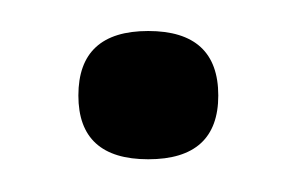

<svg xmlns="http://www.w3.org/2000/svg" viewBox="-20 -444 189 122"><path d="M74.2 -424.3C44.6 -424.3 29.8 -410.6 29.8 -383.3C29.8 -356.3 44.6 -342.8 74.2 -342.8C103.8 -342.8 118.7 -356.3 118.7 -383.3C118.7 -410.6 103.8 -424.3 74.2 -424.3Z"/></svg>

Font: Nathan
Style: Regular
Weight: 400
Designer: Peter Wiegel
Foundry: Peter Wiegel
Version: Version 1.001 2009